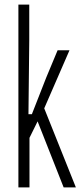

<svg xmlns="http://www.w3.org/2000/svg" viewBox="-20 -820 356 840"><path d="M60.5 0V-800H108V-643.5L104.5 -320.5H119.5L182 -480L232 -600H284L173.5 -346L312 0H258.5L144.5 -289L109 -217V0Z"/></svg>

Font: Big Shoulders Text ExtraLight
Style: Regular
Weight: 250
Version: Version 2.002